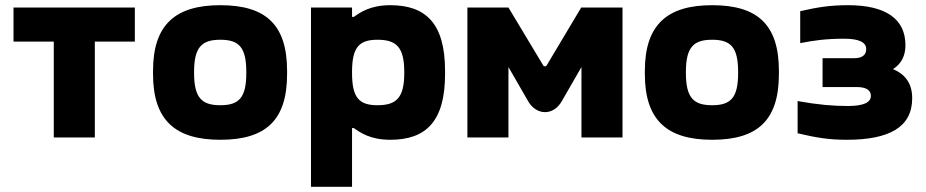

<svg xmlns="http://www.w3.org/2000/svg" viewBox="-20 -529 3566 739"><path d="M187 0H345V-369H499V-500H32V-369H187Z M569 -256V-244C569 -66 655 9 828 9C1003 9 1085 -66 1085 -244V-256C1085 -434 1003 -509 828 -509C655 -509 569 -434 569 -256ZM727 -248V-252C727 -348 757 -376 828 -376C900 -376 928 -347 928 -252V-248C928 -153 900 -124 828 -124C757 -124 727 -152 727 -248Z M1693 -244V-256C1693 -439 1619 -509 1482 -509C1405 -509 1366 -481 1342 -464H1335V-500H1177V190H1335V-36H1342C1366 -19 1405 9 1482 9C1619 9 1693 -61 1693 -244ZM1335 -248V-252C1335 -347 1362 -376 1433 -376C1506 -376 1536 -347 1536 -252V-248C1536 -153 1506 -124 1433 -124C1362 -124 1335 -153 1335 -248Z M1779 -500V0H1937V-271L2013 -139C2045 -84 2110 -83 2142 -139L2218 -271V0H2376V-500H2217L2084 -277C2082 -273 2074 -272 2071 -277L1937 -500Z M2462 -256V-244C2462 -66 2548 9 2721 9C2896 9 2978 -66 2978 -244V-256C2978 -434 2896 -509 2721 -509C2548 -509 2462 -434 2462 -256ZM2620 -248V-252C2620 -348 2650 -376 2721 -376C2793 -376 2821 -347 2821 -252V-248C2821 -153 2793 -124 2721 -124C2650 -124 2620 -152 2620 -248Z M3267 -305H3146V-194H3277C3314 -194 3332 -182 3332 -160C3332 -134 3302 -121 3244 -121C3185 -121 3128 -126 3050 -140V-16C3122 1 3171 9 3239 9C3402 9 3491 -39 3491 -151C3491 -205 3467 -242 3417 -263C3449 -283 3465 -314 3465 -355C3465 -455 3391 -509 3244 -509C3174 -509 3126 -501 3060 -486V-363C3110 -373 3159 -380 3229 -380C3285 -380 3314 -367 3314 -340C3314 -317 3298 -305 3267 -305Z"/></svg>

Font: LT Wave Alt Black
Style: Regular
Weight: 900
Designer: Daniel Lyons
Version: Version 2.5 (Glyphs App)